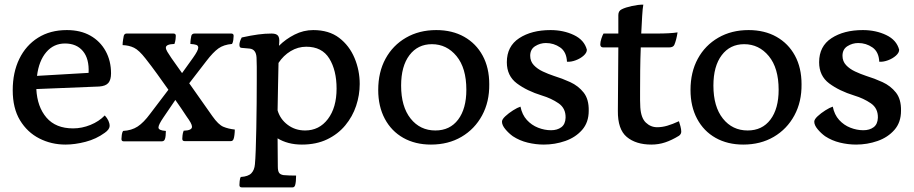

<svg xmlns="http://www.w3.org/2000/svg" viewBox="-20 -690 3950 830"><path d="M137 -305Q141 -228 181 -181.5Q221 -135 296 -135Q334 -135 371 -150Q408 -165 433 -191Q454 -168 454 -145Q453 -130 433 -116Q396 -89 350 -77Q304 -65 263 -65Q202 -65 150 -91.5Q98 -118 66.5 -170Q35 -222 35 -300Q35 -377 63.5 -435.5Q92 -494 144.5 -527Q197 -560 269 -560Q328 -560 370.5 -536Q413 -512 436.5 -469.5Q460 -427 460 -373Q460 -345 448.5 -331.5Q437 -318 409 -316ZM261 -502Q212 -502 180 -464.5Q148 -427 140 -362L363 -375Q366 -436 338.5 -469Q311 -502 261 -502Z M778 -80Q768 -80 768 -90Q768 -94 769 -104.5Q770 -115 774 -125Q810 -126 810 -142Q810 -149 804 -160Q798 -171 787 -186Q775 -204 763 -222Q751 -240 738 -258L687 -183Q665 -151 665 -139Q665 -126 697 -124Q697 -113 696 -103.5Q695 -94 693 -89Q690 -79 679 -79H515Q505 -79 505 -89Q505 -96 506.5 -107Q508 -118 512 -124Q549 -126 575 -143Q601 -160 629 -198L708 -302Q684 -336 659.5 -370Q635 -404 609 -437Q581 -473 559.5 -483.5Q538 -494 510 -495Q510 -506 512 -518Q514 -530 515 -535Q518 -545 527 -545H730Q740 -545 740 -535Q740 -531 739 -521Q738 -511 734 -500Q697 -499 697 -484Q697 -477 703.5 -466Q710 -455 721 -439L767 -374L815 -441Q837 -472 837 -484Q837 -493 828.5 -496Q820 -499 803 -500Q803 -511 804.5 -520.5Q806 -530 807 -535Q810 -545 821 -545H980Q990 -545 990 -535Q990 -528 988.5 -517Q987 -506 983 -500Q947 -497 924 -480.5Q901 -464 872 -426L798 -330L898 -188Q924 -151 945.5 -142Q967 -133 995 -130Q995 -119 993.5 -107Q992 -95 990 -90Q987 -80 978 -80Z M1025 120Q1015 120 1015 110Q1015 106 1016 93.5Q1017 81 1021 75Q1053 73 1066.5 59Q1080 45 1082 20Q1084 0 1085.5 -41.5Q1087 -83 1088 -136Q1089 -189 1089.5 -243.5Q1090 -298 1090 -345Q1090 -376 1090 -401Q1090 -426 1089 -441Q1087 -477 1059 -480L1025 -483Q1015 -483 1015 -496Q1015 -510 1025 -528Q1066 -537 1096 -541Q1126 -545 1154 -545Q1174 -545 1181.5 -536Q1189 -527 1187 -505Q1187 -499 1186 -492Q1215 -521 1253.5 -540.5Q1292 -560 1334 -560Q1402 -560 1446 -526.5Q1490 -493 1512.5 -439.5Q1535 -386 1535 -327Q1535 -279 1519.5 -232.5Q1504 -186 1472.5 -148Q1441 -110 1394 -87.5Q1347 -65 1285 -65Q1254 -65 1227.5 -72Q1201 -79 1180 -92Q1180 -59 1180.5 -29Q1181 1 1181 30Q1181 49 1186.5 57Q1192 65 1206 67Q1212 68 1231 68.5Q1250 69 1260 69Q1260 96 1256 110Q1253 120 1245 120ZM1180 -213Q1191 -175 1223.5 -150.5Q1256 -126 1299 -126Q1360 -126 1397.5 -175.5Q1435 -225 1435 -307Q1435 -386 1403.5 -437Q1372 -488 1304 -488Q1268 -488 1236.5 -469Q1205 -450 1184 -418Q1183 -376 1182 -323.5Q1181 -271 1180 -213Z M1843 -65Q1775 -65 1723.5 -94Q1672 -123 1643.5 -176.5Q1615 -230 1615 -301Q1615 -378 1646.5 -436Q1678 -494 1735 -527Q1792 -560 1866 -560Q1935 -560 1986.5 -531Q2038 -502 2066.5 -449.5Q2095 -397 2095 -326Q2096 -250 2064 -191Q2032 -132 1975 -98.5Q1918 -65 1843 -65ZM1862 -126Q1925 -126 1960.5 -173Q1996 -220 1996 -302Q1996 -396 1953.5 -447.5Q1911 -499 1847 -499Q1786 -499 1750 -451.5Q1714 -404 1714 -320Q1714 -229 1755 -177.5Q1796 -126 1862 -126Z M2331 -65Q2296 -65 2261 -73.5Q2226 -82 2197 -101Q2179 -114 2164.5 -131.5Q2150 -149 2150 -164Q2150 -174 2164.5 -187.5Q2179 -201 2198 -213Q2217 -225 2230 -229Q2237 -194 2257.5 -171.5Q2278 -149 2306 -138Q2334 -127 2362 -127Q2389 -127 2406.5 -140Q2424 -153 2425 -181Q2426 -222 2394.5 -243.5Q2363 -265 2323 -277Q2258 -297 2214.5 -329.5Q2171 -362 2171 -421Q2171 -490 2224.5 -525Q2278 -560 2360 -560Q2416 -560 2461 -538.5Q2506 -517 2517 -475Q2517 -462 2503 -449.5Q2489 -437 2469 -429.5Q2449 -422 2431 -423Q2429 -466 2401.5 -485Q2374 -504 2340 -504Q2315 -504 2293.5 -490.5Q2272 -477 2272 -449Q2272 -425 2287.5 -408.5Q2303 -392 2326.5 -381Q2350 -370 2374 -362Q2410 -351 2445 -335Q2480 -319 2503 -290Q2526 -261 2525 -211Q2525 -161 2496.5 -128.5Q2468 -96 2423.5 -80.5Q2379 -65 2331 -65Z M2796 -65Q2729 -65 2689.5 -98Q2650 -131 2651 -211L2653 -485H2588Q2575 -485 2575 -498Q2575 -509 2580 -524Q2585 -539 2589 -545H2653V-625Q2653 -643 2668 -650Q2684 -658 2711.5 -664Q2739 -670 2761 -670Q2758 -654 2756 -620.5Q2754 -587 2752 -545H2818Q2877 -545 2909 -550Q2904 -517 2895 -496Q2890 -485 2872 -485H2750Q2748 -435 2747.5 -385Q2747 -335 2747 -295Q2747 -274 2747 -256.5Q2747 -239 2748 -226Q2751 -180 2772 -160Q2793 -140 2821 -140Q2842 -140 2864.5 -146.5Q2887 -153 2915 -166Q2918 -157 2921.5 -144Q2925 -131 2925 -121Q2925 -110 2915 -103Q2884 -84 2855.5 -74.5Q2827 -65 2796 -65Z M3193 -65Q3125 -65 3073.5 -94Q3022 -123 2993.5 -176.5Q2965 -230 2965 -301Q2965 -378 2996.5 -436Q3028 -494 3085 -527Q3142 -560 3216 -560Q3285 -560 3336.5 -531Q3388 -502 3416.5 -449.5Q3445 -397 3445 -326Q3446 -250 3414 -191Q3382 -132 3325 -98.5Q3268 -65 3193 -65ZM3212 -126Q3275 -126 3310.5 -173Q3346 -220 3346 -302Q3346 -396 3303.5 -447.5Q3261 -499 3197 -499Q3136 -499 3100 -451.5Q3064 -404 3064 -320Q3064 -229 3105 -177.5Q3146 -126 3212 -126Z M3681 -65Q3646 -65 3611 -73.5Q3576 -82 3547 -101Q3529 -114 3514.5 -131.5Q3500 -149 3500 -164Q3500 -174 3514.5 -187.5Q3529 -201 3548 -213Q3567 -225 3580 -229Q3587 -194 3607.5 -171.5Q3628 -149 3656 -138Q3684 -127 3712 -127Q3739 -127 3756.5 -140Q3774 -153 3775 -181Q3776 -222 3744.5 -243.5Q3713 -265 3673 -277Q3608 -297 3564.5 -329.5Q3521 -362 3521 -421Q3521 -490 3574.5 -525Q3628 -560 3710 -560Q3766 -560 3811 -538.5Q3856 -517 3867 -475Q3867 -462 3853 -449.5Q3839 -437 3819 -429.5Q3799 -422 3781 -423Q3779 -466 3751.5 -485Q3724 -504 3690 -504Q3665 -504 3643.5 -490.5Q3622 -477 3622 -449Q3622 -425 3637.5 -408.5Q3653 -392 3676.5 -381Q3700 -370 3724 -362Q3760 -351 3795 -335Q3830 -319 3853 -290Q3876 -261 3875 -211Q3875 -161 3846.5 -128.5Q3818 -96 3773.5 -80.5Q3729 -65 3681 -65Z"/></svg>

Font: Gowun Batang
Style: Bold
Weight: 700
Designer: Yanghee Ryu
Foundry: Yanghee Ryu
Version: Version 2.000